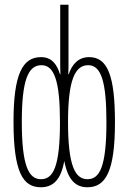

<svg xmlns="http://www.w3.org/2000/svg" viewBox="-20 -780 540 810"><path d="M152 10C202 10 237 -19 251 -101C267 -20 299 10 349 10C426 10 465 -57 465 -264C465 -463 433 -539 356 -539C311 -539 284 -509 270 -467H268C269 -486 269 -500 269 -520V-760H234V-520C234 -500 234 -487 235 -467H233C220 -509 198 -539 153 -539C75 -539 37 -467 37 -267C37 -55 76 10 152 10ZM153 -24C101 -24 72 -80 72 -266C72 -440 98 -505 155 -505C209 -505 233 -438 233 -265C233 -75 204 -24 153 -24ZM349 -24C297 -24 267 -80 267 -265C267 -439 295 -505 352 -505C407 -505 429 -435 429 -265C429 -75 400 -24 349 -24Z"/></svg>

Font: Noto Sans Mono ExtraCondensed ExtraLight
Style: Regular
Weight: 200
Width: 2
Designer: Monotype Design Team
Foundry: Monotype Imaging Inc.
Version: Version 2.014